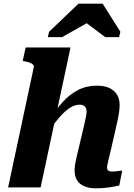

<svg xmlns="http://www.w3.org/2000/svg" viewBox="-20 -1015 724 1040"><path d="M24 0H200L362 -758H119L103 -685L113 -683Q130 -680 141.5 -675.5Q153 -671 159 -665Q165 -659 163 -651ZM585 -222 613 -345Q620 -375 624 -400.5Q628 -426 628 -447Q628 -479 614 -502Q600 -525 573 -538Q546 -551 505 -551Q448 -551 402 -527Q356 -503 317 -459.5Q278 -416 239 -358L244 -304Q275 -349 303 -381Q331 -413 358 -430.5Q385 -448 410 -448Q431 -448 440 -438Q449 -428 449 -411Q449 -399 446 -384Q443 -369 438 -347L411 -232Q401 -191 395 -165Q389 -139 386.5 -122Q384 -105 384 -91Q384 -59 398 -37.5Q412 -16 438 -5.5Q464 5 498 5Q522 5 545 3Q568 1 588.5 -3Q609 -7 626 -10L642 -91Q636 -91 627 -89.5Q618 -88 607.5 -87Q597 -86 586 -86Q573 -86 566.5 -91Q560 -96 560 -108Q560 -115 563 -129Q566 -143 571.5 -165.5Q577 -188 585 -222ZM536 -995H405L246 -843L239 -814H316L496 -915L414 -916L550 -814H625L632 -843Z"/></svg>

Font: Roboto Serif
Style: Bold Italic
Weight: 700
Italic angle: -10°
Designer: Greg Gazdowicz
Foundry: Commercial Type
Version: Version 1.008